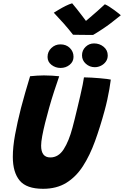

<svg xmlns="http://www.w3.org/2000/svg" viewBox="-20 -1136 757 1171"><path d="M242.6 15.5Q141.6 15.5 99.9 -34.9Q58.2 -85.2 58.2 -179Q58.2 -239.6 71.8 -313.9Q85.4 -388.2 107.9 -476.9Q119.8 -522.5 133.9 -571.4Q148.1 -620.4 163.5 -671.1Q184.4 -673.2 206.6 -674.7Q228.8 -676.1 247.8 -676.1Q273 -676.1 297.4 -674.6Q321.9 -673 341.1 -670.9Q327.2 -631 310.5 -580.1Q293.8 -529.1 279.2 -476.8Q266.1 -430.8 255.2 -386.6Q244.2 -342.4 237.5 -306.2Q230.8 -270 230.8 -247.8Q230.8 -175.8 286.9 -175.8Q336.6 -175.8 368.5 -225.6Q400.4 -275.4 422 -357.2Q427.4 -377.2 435.4 -409.1Q443.4 -441 452.2 -478.3Q461.1 -515.6 469.6 -552.1Q478 -588.5 484.1 -618.2Q490.1 -647.9 492.1 -664.2Q512 -664.2 537.9 -662.6Q563.8 -661 589 -658.9Q614.2 -656.9 632.5 -654.4Q650.8 -652 655.8 -650.5Q652.6 -624 647.1 -592.7Q641.6 -561.4 634.4 -528Q627.1 -494.6 617.9 -461.1Q590.8 -361.2 559.4 -274.8Q528 -188.2 486 -123Q444 -57.8 384.8 -21.1Q325.5 15.5 242.6 15.5ZM349.2 -721.6Q318.5 -721.6 294.2 -740.2Q270 -758.9 270 -788.6Q270 -821.1 293.2 -843.2Q316.5 -865.4 348.6 -865.4Q384 -865.4 406.2 -843.2Q428.4 -821.1 428.4 -789.5Q428.4 -760 404.9 -740.8Q381.4 -721.6 349.2 -721.6ZM558.2 -726.2Q526.8 -726.2 503.5 -747.1Q480.2 -767.9 480.2 -798.5Q480.2 -829.2 501.9 -850.2Q523.5 -871.2 553.6 -871.2Q587.4 -871.2 612.2 -850.6Q637.1 -830 637.1 -797.9Q637.1 -776.4 625.5 -760.2Q613.9 -744.1 595.9 -735.2Q577.9 -726.2 558.2 -726.2ZM619.5 -1109.9Q631.8 -1104.8 647 -1095Q662.2 -1085.2 677.1 -1074.4Q692 -1063.5 702.9 -1054.7Q713.9 -1045.9 716.9 -1043Q651.6 -989.5 608.3 -961Q565 -932.5 547.5 -922.8Q536.9 -922.8 513.8 -923Q490.8 -923.2 466.1 -923.5Q441.5 -923.8 425.5 -924.1Q398.4 -959 369.4 -991.8Q340.4 -1024.5 308.1 -1058.5Q320 -1065.9 339.6 -1077.6Q359.1 -1089.4 380.9 -1100.2Q402.8 -1111 420.1 -1115.9Q434.4 -1098.9 448.4 -1081.4Q462.4 -1063.9 474.2 -1048.2Q486.1 -1032.5 494.9 -1021Q503.8 -1009.5 507.2 -1004.5H499.4Q507.1 -1010.9 527.8 -1028.5Q548.4 -1046.1 573.6 -1068.2Q598.8 -1090.2 619.5 -1109.9Z"/></svg>

Font: Grandstander Thin
Style: Italic
Weight: 100
Italic angle: -15°
Designer: Tyler Finck
Foundry: Etcetera Type Co
Version: Version 1.200